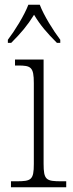

<svg xmlns="http://www.w3.org/2000/svg" viewBox="-20 -786 306 806"><path d="M13 -619V-606H27C69 -648 95 -679 123 -724C150 -679 177 -648 219 -606H233V-619C204 -657 164 -721 147 -766H99C82 -721 42 -657 13 -619ZM26 0H258V-25H238C174 -25 163 -30 163 -99V-536H43V-511H55C110 -511 122 -505 122 -437V-98C122 -30 111 -25 48 -25H26Z"/></svg>

Font: Noto Serif Sinhala SemiCondensed ExtraLight
Style: Regular
Weight: 200
Width: 4
Designer: Jelle Bosma - Monotype Design Team
Foundry: Monotype Imaging Inc.
Version: Version 2.007